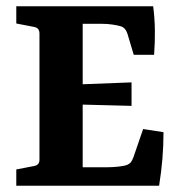

<svg xmlns="http://www.w3.org/2000/svg" viewBox="-20 -593 568 613"><path d="M407 -418 387 -485Q381 -504 366 -509Q356 -512 339.5 -514.5Q323 -517 305 -517H244V-324L400 -330V-255L244 -259V-59H321Q339 -59 358 -61Q377 -63 387 -67Q395 -71 398.5 -76Q402 -81 406 -91L437 -181L502 -171Q502 -127 498.5 -85.5Q495 -44 488 0H32V-52L89 -63Q106 -66 106 -83V-486Q106 -504 89 -507L32 -518V-573H469Q474 -535 474.5 -496.5Q475 -458 472 -418Z"/></svg>

Font: Rasa
Style: Regular
Weight: 400
Designer: Anna Giedrys (Yrsa+Rasa design), David Brezina (Yrsa art-direction, Rasa art-direction, design)
Foundry: Rosetta Type Foundry
Version: Version 2.004